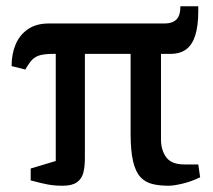

<svg xmlns="http://www.w3.org/2000/svg" viewBox="-20 -586 679 613"><path d="M180 7Q154 7 132.5 3Q111 -1 78 -10V-48L158 -72V-414H150Q125 -414 109 -410Q93 -406 82.5 -395Q72 -384 61 -364L17 -375Q17 -414 30 -444.5Q43 -475 69.5 -493Q96 -511 135 -511H506Q530 -511 543 -523.5Q556 -536 556 -566H613V-550Q613 -504 603.5 -473.5Q594 -443 574.5 -428.5Q555 -414 524 -414H494V-141Q494 -106 511 -83.5Q528 -61 568 -61H613L619 -20Q590 -6 562 0.5Q534 7 518 7Q489 7 466.5 1.5Q444 -4 428.5 -20.5Q413 -37 405 -70.5Q397 -104 397 -159V-414H251V-81Q251 -54 246 -34.5Q241 -15 225.5 -4Q210 7 180 7Z"/></svg>

Font: Manuale SemiBold
Style: Regular
Weight: 600
Version: Version 1.002